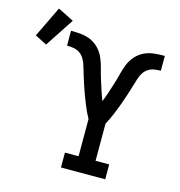

<svg xmlns="http://www.w3.org/2000/svg" viewBox="-264 -942 984 1048"><g transform="rotate(15 228.0 -417.5)"><path d="M175 0V-84H252V-294Q243 -310 235 -327Q227 -344 220 -361.5Q213 -379 206 -396.5Q199 -414 193 -431.5Q187 -449 181 -466.5Q175 -484 169.5 -502Q164 -520 158.5 -538Q153 -556 147.5 -574Q142 -592 132 -608Q122 -624 106.5 -634.5Q91 -645 72.5 -648Q54 -651 35 -651V-735Q65 -735 94.5 -732Q124 -729 150.5 -716.5Q177 -704 197 -681.5Q217 -659 228 -632Q239 -605 246 -576.5Q253 -548 262 -519.5Q271 -491 280 -463.5Q289 -436 300 -408Q311 -436 320 -463.5Q329 -491 338 -519.5Q347 -548 354 -576.5Q361 -605 372 -632Q383 -659 403 -681.5Q423 -704 449.5 -716.5Q476 -729 505.5 -732Q535 -735 565 -735V-651Q546 -651 527.5 -648Q509 -645 493.5 -634.5Q478 -624 468 -608Q458 -592 452.5 -574Q447 -556 441.5 -538Q436 -520 430.5 -502Q425 -484 419 -466.5Q413 -449 407 -431.5Q401 -414 394 -396.5Q387 -379 380 -361.5Q373 -344 365 -327Q357 -310 348 -294V-84H425V0ZM-77 -627 -144 -661 -60 -835 30 -790Z"/></g></svg>

Font: Iosevka Curly Slab MdEx
Style: Regular
Weight: 500
Width: 7
Monospace: yes
Designer: Belleve Invis
Foundry: Belleve Invis
Version: Version 11.1.0; ttfautohint (v1.8.3)